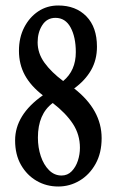

<svg xmlns="http://www.w3.org/2000/svg" viewBox="-20 -671 424 699"><path d="M192 8Q149 8 113.5 -12.5Q78 -33 56.5 -70.5Q35 -108 35 -160Q35 -253 136 -324Q92 -358 70.5 -397.5Q49 -437 49 -486Q49 -534 68 -571Q87 -608 119 -629.5Q151 -651 192 -651Q256 -651 294.5 -611.5Q333 -572 333 -501Q333 -453 311.5 -415.5Q290 -378 250 -349Q350 -271 350 -168Q350 -114 328 -74.5Q306 -35 270 -13.5Q234 8 192 8ZM210 -376Q256 -414 256 -481Q256 -536 237 -571Q218 -606 182 -606Q151 -606 134 -579.5Q117 -553 117 -517Q117 -477 142 -442.5Q167 -408 210 -376ZM204 -32Q226 -32 241 -47.5Q256 -63 263.5 -86Q271 -109 271 -133Q271 -181 245.5 -220Q220 -259 172 -296Q118 -256 118 -170Q118 -134 128.5 -102.5Q139 -71 158.5 -51.5Q178 -32 204 -32Z"/></svg>

Font: Junicode Two Beta Condensed Medium
Style: Regular
Weight: 500
Width: 3
Designer: Peter S. Baker
Foundry: Briery Creek Software
Version: Version 1.053; ttfautohint (v1.8.4)